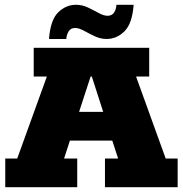

<svg xmlns="http://www.w3.org/2000/svg" viewBox="-20 -783 765 803"><path d="M2 0V-120H52L176 -463H121V-583H604V-463H549L673 -120H723V0H419V-120H474L434 -243L493 -195H229L288 -243L248 -120H303V0ZM295 -267 264 -315H458L427 -267L364 -463H359ZM426 -620Q400 -620 376 -631.5Q352 -643 331 -654.5Q310 -666 294 -666Q276 -666 267.5 -652.5Q259 -639 257 -620H185Q191 -700 223.5 -731.5Q256 -763 298 -763Q324 -763 348 -751.5Q372 -740 393 -728.5Q414 -717 430 -717Q448 -717 457 -730.5Q466 -744 467 -763H539Q533 -684 500.5 -652Q468 -620 426 -620Z"/></svg>

Font: Rokkitt Black
Style: Regular
Weight: 900
Designer: Vernon Adams
Foundry: Vernon Adams
Version: Version 3.103